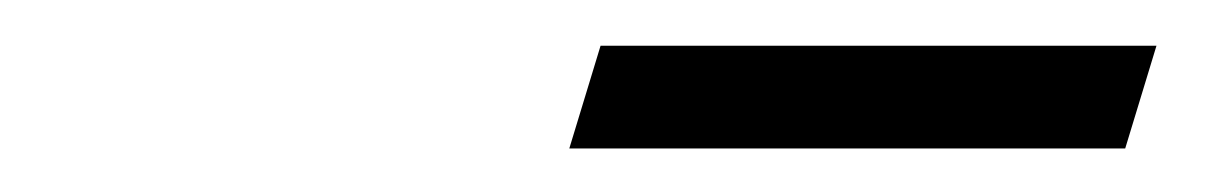

<svg xmlns="http://www.w3.org/2000/svg" viewBox="-20 -652 540 86"><path d="M235 -585.5 249 -631.5H498L484 -585.5Z"/></svg>

Font: Newsreader 36pt
Style: Italic
Weight: 400
Italic angle: -17°
Designer: Hugues Gentile
Foundry: Production Type
Version: Version 1.003